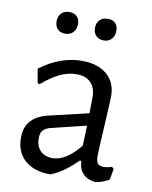

<svg xmlns="http://www.w3.org/2000/svg" viewBox="-77 -709 611 774"><g transform="rotate(10 228.5 -322.0)"><path d="M369 -346Q369 -329 363 -223Q357 -117 357 -99Q357 -77 364 -68.5Q371 -60 388 -60Q403 -60 422 -66L430 -59L422 -14Q393 3 365 6Q334 3 315.5 -16Q297 -35 296 -68H289Q235 -13 182 7Q115 7 77.5 -26.5Q40 -60 40 -118Q40 -162 63.5 -188Q87 -214 133 -225L295 -263L296 -328Q296 -367 275.5 -388Q255 -409 217 -409Q183 -409 149 -393Q115 -377 76 -343L68 -347L58 -404Q141 -466 229 -466Q294 -466 331.5 -434Q369 -402 369 -346ZM149 -177Q129 -171 120 -160.5Q111 -150 111 -129Q111 -96 129.5 -77.5Q148 -59 179 -59Q234 -59 291 -130L294 -212ZM187 -609Q187 -588 175 -575Q163 -562 143 -562Q122 -562 111 -573.5Q100 -585 100 -606Q100 -626 112 -638.5Q124 -651 145 -651Q164 -651 175.5 -640Q187 -629 187 -609ZM344 -609Q344 -588 332 -575Q320 -562 300 -562Q280 -562 268.5 -574Q257 -586 257 -606Q257 -626 269 -638.5Q281 -651 302 -651Q322 -651 333 -640Q344 -629 344 -609Z"/></g></svg>

Font: Alegreya Sans
Style: Regular
Weight: 400
Designer: Juan Pablo del Peral
Foundry: Huerta Tipografica
Version: Version 2.008; ttfautohint (v1.6)